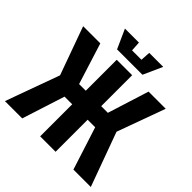

<svg xmlns="http://www.w3.org/2000/svg" viewBox="-223 -1060 1241 1241"><g transform="rotate(45 397.5 -440.0)"><path d="M468 0H327V-293H257L163 0H5L139 -370L20 -700H177L266 -417H327V-700H468V-417H529L618 -700H775L655 -370L790 0H631L537 -293H468ZM444 -880H572L513 -749H281L222 -880H350L354 -813H440Z"/></g></svg>

Font: Tektur SemiCondensed SemiBold
Style: Regular
Weight: 600
Width: 4
Designer: Adam Jagosz
Foundry: Adam Jagosz
Version: Version 1.005;gftools[0.9.30]